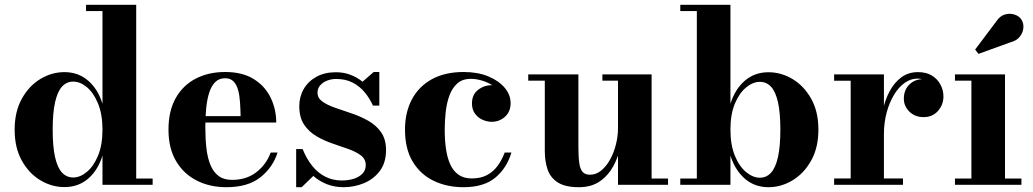

<svg xmlns="http://www.w3.org/2000/svg" viewBox="-20 -770 4304 800"><path d="M248.5 9.5Q195.5 9.5 148 -19Q100.5 -47.5 70.8 -101Q41 -154.5 41 -229.5Q41 -304.5 70.8 -358.2Q100.5 -412 148 -440.8Q195.5 -469.5 248.5 -469.5Q306 -469.5 347 -434.2Q388 -399 407 -337.5V-724H338.5V-750H547.5V-26H616V0H407V-121.5Q388 -60.5 347.2 -25.5Q306.5 9.5 248.5 9.5ZM285 -30.5Q314 -30.5 342 -53.8Q370 -77 388.5 -121.5Q407 -166 407 -229.5Q407 -293.5 388.5 -338.5Q370 -383.5 342 -406.8Q314 -430 285 -430Q257.5 -430 238.5 -409.2Q219.5 -388.5 209.5 -344.2Q199.5 -300 199.5 -229.5Q199.5 -159 209.5 -115Q219.5 -71 238.5 -50.8Q257.5 -30.5 285 -30.5Z M923 10Q854 10 799.5 -17.8Q745 -45.5 713.5 -99Q682 -152.5 682 -230Q682 -307.5 712 -361Q742 -414.5 795.2 -442.2Q848.5 -470 918 -470Q991 -470 1038.2 -440Q1085.5 -410 1108.2 -362Q1131 -314 1131 -259.5H748.5V-286H982.5Q982 -314.5 980.2 -342.5Q978.5 -370.5 972.5 -393.5Q966.5 -416.5 953.5 -430.2Q940.5 -444 918 -444Q893 -444 877 -428.2Q861 -412.5 852 -384.8Q843 -357 839.2 -320Q835.5 -283 835.5 -240Q835.5 -191.5 840.2 -151.2Q845 -111 857.2 -81.8Q869.5 -52.5 891.2 -36.5Q913 -20.5 946.5 -20.5Q1007 -20.5 1048.2 -52.5Q1089.5 -84.5 1108 -134.5H1136.5Q1117 -72.5 1065 -31.2Q1013 10 923 10Z M1214 10V-149H1241Q1257 -108.5 1280.8 -79Q1304.5 -49.5 1335.5 -33.8Q1366.5 -18 1403.5 -18Q1431.5 -18 1454.2 -25.2Q1477 -32.5 1490.5 -46.8Q1504 -61 1504 -82Q1504 -107 1484 -122.2Q1464 -137.5 1432.5 -148.8Q1401 -160 1365.5 -172Q1330 -184 1298.5 -202.5Q1267 -221 1247 -250.8Q1227 -280.5 1227 -327.5Q1227 -367 1245.5 -399Q1264 -431 1298.2 -450Q1332.5 -469 1379.5 -469Q1413 -469 1440.8 -458.2Q1468.5 -447.5 1490.5 -429.5L1537 -470H1560.5V-330H1534Q1521 -359 1500.5 -384.2Q1480 -409.5 1450.5 -425.2Q1421 -441 1380.5 -441Q1360.5 -441 1342.8 -434Q1325 -427 1314 -414.2Q1303 -401.5 1303 -384Q1303 -361 1323.8 -346.5Q1344.5 -332 1377 -320.8Q1409.5 -309.5 1446 -297.2Q1482.5 -285 1515 -266.5Q1547.5 -248 1568 -218.8Q1588.5 -189.5 1588.5 -144.5Q1588.5 -92.5 1563 -58.2Q1537.5 -24 1497 -7Q1456.5 10 1411.5 10Q1374.5 10 1342.8 -2.2Q1311 -14.5 1285.5 -37L1237 10Z M1911 10Q1843 10 1787.8 -16.2Q1732.5 -42.5 1700 -95.8Q1667.5 -149 1667.5 -230Q1667.5 -301.5 1696 -355.5Q1724.5 -409.5 1779.2 -439.8Q1834 -470 1912 -470Q1970.5 -470 2014.5 -451.8Q2058.5 -433.5 2083 -404.2Q2107.5 -375 2107.5 -340.5Q2107.5 -304.5 2084.2 -283.5Q2061 -262.5 2028.5 -262.5Q2010 -262.5 1991 -270.8Q1972 -279 1959.2 -296.2Q1946.5 -313.5 1946.5 -339.5Q1946.5 -375.5 1971.5 -395.2Q1996.5 -415 2028.5 -415Q2059.5 -415 2083 -395.8Q2106.5 -376.5 2106.5 -340.5H2080.5Q2080.5 -363 2067.5 -381.5Q2054.5 -400 2033.5 -413.5Q2012.5 -427 1988.5 -434.2Q1964.5 -441.5 1942 -441.5Q1906.5 -441.5 1885 -422Q1863.5 -402.5 1852.2 -371Q1841 -339.5 1837 -302.5Q1833 -265.5 1833 -230Q1833 -187 1838.2 -150Q1843.5 -113 1856 -85.2Q1868.5 -57.5 1890.5 -42Q1912.5 -26.5 1945.5 -26.5Q1983.5 -26.5 2009.8 -40.8Q2036 -55 2053.8 -79.5Q2071.5 -104 2083 -134.5H2111Q2091.5 -69.5 2043.8 -29.8Q1996 10 1911 10Z M2392 10Q2335 10 2304.2 -9.8Q2273.5 -29.5 2261.8 -63.5Q2250 -97.5 2250 -141V-434H2181V-460H2390V-157Q2390 -115 2393.8 -89.8Q2397.5 -64.5 2408 -53.2Q2418.5 -42 2438.5 -42Q2463.5 -42 2484.8 -59.2Q2506 -76.5 2521.8 -104.8Q2537.5 -133 2546.2 -167.5Q2555 -202 2555 -236.5L2574 -237Q2574 -202 2565.2 -159.2Q2556.5 -116.5 2535.8 -78Q2515 -39.5 2479.8 -14.8Q2444.5 10 2392 10ZM2555 0V-434H2490V-460H2695V-26H2763.5V0Z M3182 10Q3124.5 10 3083.8 -25.2Q3043 -60.5 3023.5 -121.5V0H2814.5V-26H2883.5V-724H2814.5V-750H3023.5V-338Q3043 -399 3083.8 -434Q3124.5 -469 3182 -469Q3235 -469 3282.5 -440.5Q3330 -412 3360 -358.5Q3390 -305 3390 -230Q3390 -155 3360 -101.2Q3330 -47.5 3282.5 -18.8Q3235 10 3182 10ZM3146 -29.5Q3173.5 -29.5 3192.5 -50.2Q3211.5 -71 3221.5 -115.2Q3231.5 -159.5 3231.5 -230Q3231.5 -300.5 3221.5 -344.5Q3211.5 -388.5 3192.5 -408.8Q3173.5 -429 3146 -429Q3117.5 -429 3089 -405.8Q3060.5 -382.5 3042 -338.2Q3023.5 -294 3023.5 -230Q3023.5 -166 3042 -121Q3060.5 -76 3089 -52.8Q3117.5 -29.5 3146 -29.5Z M3648 -210.5Q3648 -260 3657.5 -306.2Q3667 -352.5 3686.5 -389.2Q3706 -426 3735.5 -447.8Q3765 -469.5 3805 -469.5Q3840 -469.5 3863.5 -454.8Q3887 -440 3899 -416.8Q3911 -393.5 3911 -368.5Q3911 -333.5 3888.2 -307.8Q3865.5 -282 3828.5 -282Q3792.5 -282 3769.2 -304.8Q3746 -327.5 3746 -359Q3746 -395 3769 -417.8Q3792 -440.5 3828.5 -440.5Q3852 -440.5 3870.2 -430.5Q3888.5 -420.5 3899.2 -404Q3910 -387.5 3910 -368.5H3883.5Q3883.5 -388.5 3873.2 -405.2Q3863 -422 3844.5 -432.2Q3826 -442.5 3802 -442.5Q3774.5 -442.5 3749.2 -424.5Q3724 -406.5 3704.8 -374.5Q3685.5 -342.5 3674.2 -300.5Q3663 -258.5 3663 -210.5ZM3663 -460V-26.5H3742.5V0H3455.5V-26.5H3524.5V-433.5H3455.5V-460Z M4167.5 -460V-26H4236V0H3959V-26H4027.5V-434H3959V-460ZM4057 -545.5 4043 -563.5 4131 -680.5Q4146.5 -704 4167.5 -709.8Q4188.5 -715.5 4207.5 -709.2Q4226.5 -703 4235.5 -689Q4246 -673 4244 -653Q4242 -633 4228.5 -616.5Q4215 -600 4191 -594Z"/></svg>

Font: Bodoni Moda 9pt
Style: Bold
Weight: 700
Designer: Owen Earl
Foundry: indestructible type
Version: Version 2.005